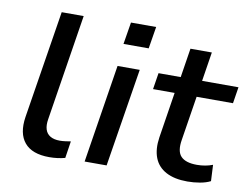

<svg xmlns="http://www.w3.org/2000/svg" viewBox="-78 -826 1236 946"><g transform="rotate(10 540.5 -352.5)"><path d="M222 9Q136 9 98 -36.5Q60 -82 73 -166L159 -705H269L185 -174Q180 -144 186.5 -123Q193 -102 211.5 -91Q230 -80 259 -80Q273 -80 287.5 -82Q302 -84 314 -86L301 -1Q282 4 262.5 6.5Q243 9 222 9Z M486 -604 504 -714H630L612 -604ZM398 0 476 -492H587L508 0Z M913 9Q848 9 806 -13.5Q764 -36 747.5 -78.5Q731 -121 740 -181L776 -410H668L681 -492H792L815 -638H922L899 -492H1081L1068 -410H886L851 -189Q841 -130 865 -105Q889 -80 945 -80Q966 -80 986 -83.5Q1006 -87 1024 -94L1028 -13Q1007 -2 976 3.5Q945 9 913 9Z"/></g></svg>

Font: Nunito Sans 10pt SemiExpanded SemiBold
Style: Italic
Weight: 600
Width: 6
Italic angle: -9°
Designer: Vernon Adams
Foundry: Vernon Adams
Version: Version 3.101;gftools[0.9.27]